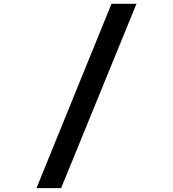

<svg xmlns="http://www.w3.org/2000/svg" viewBox="-20 -977 905 1005"><path d="M170.9 7.8H299.8L694.3 -957H563.5Z"/></svg>

Font: OCR-B
Style: Regular
Weight: 400
Version: 1.1